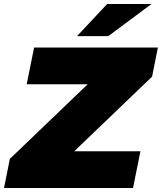

<svg xmlns="http://www.w3.org/2000/svg" viewBox="-43 -937 807 957"><path d="M-23 0 6 -145 394 -517H90L127 -700H744L715 -555L327 -183H657L620 0ZM341 -757 491 -917H712L497 -757Z"/></svg>

Font: Montserrat Black
Style: Italic
Weight: 900
Italic angle: -11.3°
Designer: Julieta Ulanovsky
Foundry: Julieta Ulanovsky
Version: Version 9.000; ttfautohint (v1.8.4.7-5d5b)